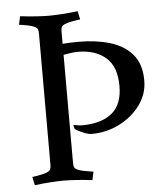

<svg xmlns="http://www.w3.org/2000/svg" viewBox="-50 -702 636 754"><g transform="rotate(-5 268.5 -325.0)"><path d="M214 -492 140 -532Q172 -532 206.5 -535Q241 -538 277 -538Q346 -538 401 -521.5Q456 -505 488.5 -467Q521 -429 521 -364Q521 -311 489 -267.5Q457 -224 406 -198.5Q355 -173 298 -173Q283 -173 261.5 -182.5Q240 -192 232 -198L228 -214Q233 -214 243 -212Q253 -210 261 -210Q338 -210 380 -244Q422 -278 422 -351Q422 -428 380.5 -463.5Q339 -499 271 -499Q258 -499 241 -496.5Q224 -494 214 -492ZM214 -582V-68Q214 -55 216.5 -49Q219 -43 230 -38Q240 -34 254 -31Q268 -28 279.5 -26.5Q291 -25 291 -25L284 8Q253 4 221.5 2Q190 0 170 0Q151 0 120 2Q89 4 57 8L50 -25Q50 -25 61 -26.5Q72 -28 86 -31Q100 -34 109 -38Q120 -43 122.5 -49Q125 -55 125 -68V-582Q125 -595 122.5 -601Q120 -607 109 -612Q100 -616 86 -619Q72 -622 61 -623.5Q50 -625 50 -625L57 -658Q89 -654 120 -652Q151 -650 170 -650Q190 -650 221.5 -652Q253 -654 284 -658L291 -625Q291 -625 279.5 -623.5Q268 -622 254 -619Q240 -616 230 -612Q219 -607 216.5 -601Q214 -595 214 -582Z"/></g></svg>

Font: Buenard
Style: Regular
Weight: 400
Version: Version 2.000